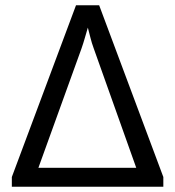

<svg xmlns="http://www.w3.org/2000/svg" viewBox="-20 -710 666 730"><path d="M357 -690 601 -37V0H25V-37L269 -690ZM314 -605Q308 -585 302.5 -565.5Q297 -546 290 -526L126 -72H498L336 -527Q329 -546 324 -566Q319 -586 314 -605Z"/></svg>

Font: Exo 2
Style: Regular
Weight: 400
Designer: Natanael Gama
Foundry: Natanael Gama
Version: Version 2.010